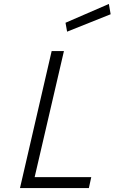

<svg xmlns="http://www.w3.org/2000/svg" viewBox="-20 -950 579 970"><path d="M441 -55H155L303 -692H241L81 0H429ZM539 -878 530 -930 311 -835 319 -790Z"/></svg>

Font: RazerF5 Light
Style: Italic
Weight: 300
Foundry: Razer Inc.
Version: Version 2